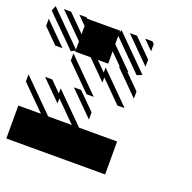

<svg xmlns="http://www.w3.org/2000/svg" viewBox="-125 -792 913 913"><g transform="rotate(20 331.0 -336.0)"><path d="M338.5 -218.8 218.8 -338.5H255.2L338.5 -255.2ZM171.9 -239.6 72.9 -338.5H109.4L161.5 -286.5V-312.5L307.3 -166.7H500V0H0V-166.7H114.6L-5.2 -286.5V-322.9L151 -166.7H270.8L171.9 -265.6ZM505.2 -385.4 385.4 -505.2H390.6L333.3 -562.5V-500H281.2L328.1 -453.1V-479.2L479.2 -328.1H442.7L338.5 -432.3V-406.2L244.8 -500H166.7V-505.2L145.8 -494.8L-5.2 -645.8L5.2 -671.9L166.7 -510.4V-552.1L46.9 -671.9H83.3L166.7 -588.5V-630.2L125 -671.9H161.5L166.7 -666.7H333.3V-656.2L338.5 -671.9L505.2 -505.2L479.2 -494.8L333.3 -640.6V-599L437.5 -494.8H432.3L505.2 -421.9ZM286.5 -328.1 161.5 -453.1V-489.6L322.9 -328.1ZM505.2 -625 458.3 -671.9H494.8L505.2 -661.5ZM505.2 -546.9 380.2 -671.9H416.7L505.2 -583.3ZM67.7 -494.8 -5.2 -567.7V-604.2L104.2 -494.8Z"/></g></svg>

Font: 0xA000-Monochrome
Style: Monochrome
Weight: 400
Version: Version 0.1